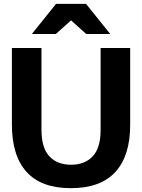

<svg xmlns="http://www.w3.org/2000/svg" viewBox="-20 -970 740 1000"><path d="M349 10Q195 10 118.5 -74.5Q42 -159 42 -321V-720H196V-294Q196 -200 237 -156Q278 -112 350 -112Q422 -112 463 -156Q504 -200 504 -293V-720H658V-319Q658 -159 581 -74.5Q504 10 349 10ZM146 -793 272 -950H428L554 -793H429L350 -864L271 -793Z"/></svg>

Font: Instrument Sans
Style: Bold
Weight: 700
Designer: Rodrigo Fuenzalida
Foundry: fragTYPE
Version: Version 1.000; ttfautohint (v1.8.4.7-5d5b);gftools[0.9.28]